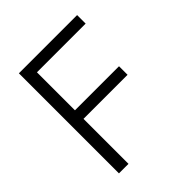

<svg xmlns="http://www.w3.org/2000/svg" viewBox="-200 -858 987 987"><g transform="rotate(-45 294.0 -364.0)"><path d="M96.2 0H165.5V-327.1H485.8V-389.2H165.5V-665.5H519.5V-727.5H96.2Z"/></g></svg>

Font: Raveo Light
Style: Regular
Weight: 300
Designer: Jakub Foglar, Rasmus Andersson (Inter)
Foundry: Jakubfoglar.com
Version: Version 1.100;Glyphs 3.2.3 (3260)